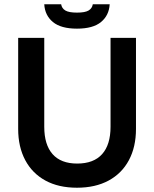

<svg xmlns="http://www.w3.org/2000/svg" viewBox="-20 -867 721 898"><path d="M340 11Q254 11 192.5 -22.5Q131 -56 98 -118Q65 -180 65 -264V-690H187V-274Q187 -190 226 -146Q265 -102 341 -102Q418 -102 457.5 -146Q497 -190 497 -274V-690H616V-264Q616 -180 583 -118Q550 -56 488 -22.5Q426 11 340 11ZM340 -733Q265 -733 227.5 -764Q190 -795 187 -847H266Q269 -828 285.5 -818Q302 -808 340 -808Q378 -808 394.5 -818Q411 -828 414 -847H493Q490 -795 452.5 -764Q415 -733 340 -733Z"/></svg>

Font: Radio Canada Big Medium
Style: Regular
Weight: 500
Designer: Étienne Aubert Bonn
Foundry: Coppers and Brasses
Version: Version 1.001